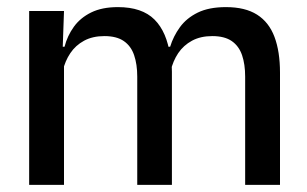

<svg xmlns="http://www.w3.org/2000/svg" viewBox="-20 -520 864 540"><path d="M669.5 0V-304.5Q669.5 -339 660.8 -364.8Q652 -390.5 631.8 -404.5Q611.5 -418.5 577 -418.5Q544 -418.5 520 -405.5Q496 -392.5 481.2 -370.5Q466.5 -348.5 460 -320.5L447 -388.5H458.5Q467.5 -418 486 -443.5Q504.5 -469 536 -484.5Q567.5 -500 615.5 -500Q669.5 -500 703 -478.8Q736.5 -457.5 752 -416.2Q767.5 -375 767.5 -315.5V0ZM62 0V-489H160L156 -374.5L160 -368.5V0ZM366 0V-304.5Q366 -339 357.2 -364.8Q348.5 -390.5 328.2 -404.5Q308 -418.5 273.5 -418.5Q240.5 -418.5 216.5 -405.5Q192.5 -392.5 177.8 -370.5Q163 -348.5 156.5 -320.5L140.5 -388.5H161.5Q169.5 -419.5 187.8 -444.8Q206 -470 236.5 -485Q267 -500 311.5 -500Q379.5 -500 414.5 -465Q449.5 -430 458.5 -363Q461 -353.5 462.2 -341.5Q463.5 -329.5 463.5 -318V0Z"/></svg>

Font: Anek Gujarati Medium
Style: Regular
Weight: 500
Designer: Mrunmayee Ghaisas (Gujarati), Yesha Goshar (Latin)
Foundry: Ek Type
Version: Version 1.003